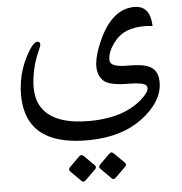

<svg xmlns="http://www.w3.org/2000/svg" viewBox="-55 -435 852 901"><g transform="rotate(-5 371.0 15.0)"><path d="M347.7 221.2Q87.9 224.6 51.8 47.4Q39.6 -11.7 50.3 -80.6Q59.1 -138.2 87.9 -194.8Q124 -264.2 145.5 -259.8Q162.6 -255.9 151.9 -231.4Q134.8 -193.8 126 -165.5Q113.8 -125 108.9 -79.1Q100.1 7.8 139.6 57.6Q198.2 132.3 356 131.8Q524.9 130.9 612.8 44.9Q650.4 8.3 635.3 -10.7Q623 -25.9 555.7 -26.4Q464.8 -26.4 437.5 -50.3Q384.8 -96.7 429.7 -211.9Q491.7 -373 597.2 -382.3Q680.7 -390.1 687.5 -298.8L688.5 -286.6Q568.8 -300.3 514.2 -237.3Q470.2 -186 473.1 -141.6Q475.6 -110.4 560.5 -111.3Q630.9 -111.8 662.6 -94.2Q701.2 -72.3 698.2 -12.7Q693.8 73.2 596.7 146.5Q500 218.8 347.7 221.2ZM314.6 294.2 361.2 340.7Q370.6 350.1 361.7 359L312.4 407.7Q302.5 418.2 292.5 408.3L243.2 359Q234.9 350.1 244.9 339.6L291.4 293.6Q302.5 282 314.6 294.2ZM455.9 294.2 502.9 340.7Q512.3 350.1 503.5 359L454.2 407.7Q444.2 418.2 434.3 408.3L385.5 359Q376.1 350.1 387.2 339.1L433.1 293.6Q444.2 282 455.9 294.2Z"/></g></svg>

Font: Gandom FD-WOL
Style: FD-WOL
Weight: 400
Foundry: DejaVu fonts team - Redesigned by Saber Rastikerdar - Based on Samim Font
Version: Version 0.6